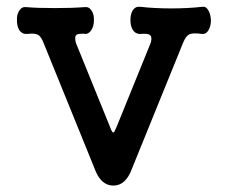

<svg xmlns="http://www.w3.org/2000/svg" viewBox="-20 -543 686 580"><path d="M111.3 -414.1 265.6 -34.2Q284.2 17.6 322.3 17.6Q360.4 17.6 378.9 -34.2L533.2 -414.1Q542 -435.5 552.7 -439.5Q562.5 -444.3 590.8 -440.4Q603.5 -439.5 610.4 -453.1Q617.2 -464.8 617.2 -482.4Q616.2 -500 609.4 -511.7Q602.5 -524.4 590.8 -522.5Q548.8 -517.6 497.1 -517.6Q446.3 -517.6 403.3 -522.5Q389.6 -524.4 380.9 -511.7Q374 -500 374 -482.4Q374 -464.8 380.9 -453.1Q388.7 -440.4 403.3 -440.4Q425.8 -442.4 432.6 -437.5Q440.4 -431.6 435.5 -414.1L332 -159.2Q325.2 -142.6 322.3 -142.6Q318.4 -142.6 312.5 -159.2L209 -414.1Q204.1 -433.6 211.9 -438.5Q217.8 -441.4 234.4 -441.4L235.4 -440.4Q248 -439.5 255.9 -452.1Q263.7 -463.9 263.7 -481.4Q264.6 -499 256.8 -510.7Q249 -523.4 235.4 -521.5Q199.2 -518.6 146.5 -518.6Q90.8 -518.6 59.6 -521.5Q45.9 -523.4 38.1 -510.7Q30.3 -499 31.2 -481.4Q31.2 -463.9 38.1 -452.1Q46.9 -439.5 61.5 -440.4Q85 -443.4 95.7 -437.5Q104.5 -431.6 111.3 -414.1Z"/></svg>

Font: Gungsuh
Style: Regular
Weight: 400
Version: Version 2.21